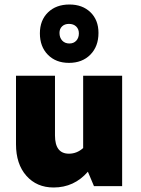

<svg xmlns="http://www.w3.org/2000/svg" viewBox="-20 -826 624 852"><path d="M286 -547Q228 -547 192.5 -583Q157 -619 157 -678Q157 -736 193 -771Q229 -806 288 -806Q346 -806 381.5 -771.5Q417 -737 417 -680Q417 -620 381 -583.5Q345 -547 286 -547ZM288 -633Q307 -633 318.5 -645.5Q330 -658 330 -678Q330 -697 318 -708.5Q306 -720 286 -720Q267 -720 255.5 -709Q244 -698 244 -680Q244 -659 256 -646Q268 -633 288 -633ZM218 6Q143 6 97 -46Q51 -98 51 -186V-490H224V-225Q224 -144 286 -144Q321 -144 349 -169V-490H522V0H397L370 -64Q309 6 218 6Z"/></svg>

Font: Cantarell Extra Bold
Style: Regular
Weight: 800
Designer: Dave Crossland, Nikolaus Waxweiler, Florian Fecher, Jacques Le Bailly, Eben Sorkin, Alexei Vanyashin, Alexios Zavras, Em
Version: Version 0.303